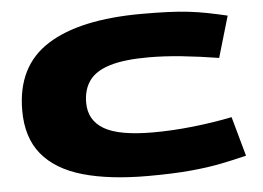

<svg xmlns="http://www.w3.org/2000/svg" viewBox="-51 -777 1167 853"><g transform="rotate(-5 532.5 -350.0)"><path d="M44 -328Q44 -526 189 -618Q334 -710 611 -710Q676 -710 726.5 -708Q777 -706 819.5 -701Q862 -696 902.5 -688Q943 -680 990 -669L936 -485Q849 -499 771 -507Q693 -515 623 -515Q516 -515 451.5 -495.5Q387 -476 358.5 -436.5Q330 -397 330 -338Q330 -260 396.5 -220.5Q463 -181 615 -181Q700 -181 792 -191Q884 -201 968 -218L1017 -42Q961 -28 901 -16Q841 -4 763 3Q685 10 575 10Q404 10 285.5 -24Q167 -58 105.5 -132.5Q44 -207 44 -328Z"/></g></svg>

Font: Georama ExtraExtended ExtraBold
Style: Regular
Weight: 800
Width: 8
Designer: Jean-Baptiste Levee
Foundry: Production Type
Version: Version 1.000